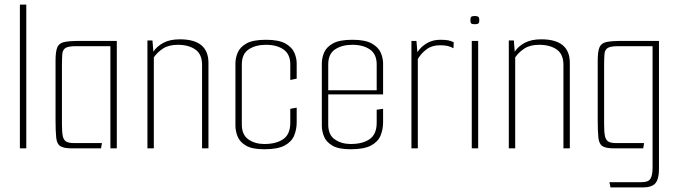

<svg xmlns="http://www.w3.org/2000/svg" viewBox="-20 -649 2970 840"><path d="M67 -629H95V0H67Z M294 0Q259 0 244 -9.5Q229 -19 226 -46Q223 -73 223 -125V-384Q223 -423 230.5 -441.5Q238 -460 260.5 -465Q283 -470 328 -470H491V0H463V-447H312Q279 -447 266.5 -439Q254 -431 252.5 -412Q251 -393 251 -360V-106Q251 -72 254.5 -54.5Q258 -37 269 -30Q280 -23 304 -23H426L422 0Z M625 -472H647L651 -423Q666 -446 694.5 -461.5Q723 -477 767 -477Q892 -477 892 -374V0H864V-365Q864 -412 834.5 -432.5Q805 -453 758 -453Q718 -453 693 -436.5Q668 -420 653 -398V0H625Z M1136 4Q1083 4 1056 -12Q1029 -28 1019.5 -52Q1010 -76 1010 -99V-372Q1010 -395 1020 -419Q1030 -443 1058.5 -459Q1087 -475 1144 -475Q1199 -475 1228 -459Q1257 -443 1267.5 -419Q1278 -395 1278 -372V-305L1250 -299V-367Q1250 -412 1220.5 -432.5Q1191 -453 1144 -453Q1098 -453 1068 -433Q1038 -413 1038 -367V-104Q1038 -59 1067 -39Q1096 -19 1136 -19Q1189 -19 1219.5 -40.5Q1250 -62 1250 -112V-173L1278 -178V-114Q1278 -83 1267 -56Q1256 -29 1225.5 -12.5Q1195 4 1136 4Z M1514 4Q1461 4 1434 -12Q1407 -28 1397.5 -52Q1388 -76 1388 -99V-372Q1388 -395 1398 -419Q1408 -443 1436.5 -459Q1465 -475 1522 -475Q1577 -475 1606 -459Q1635 -443 1645.5 -419Q1656 -395 1656 -372V-236H1416V-104Q1416 -59 1445 -39Q1474 -19 1514 -19Q1567 -19 1597.5 -40.5Q1628 -62 1628 -112V-169L1656 -173V-114Q1656 -83 1645 -56Q1634 -29 1603.5 -12.5Q1573 4 1514 4ZM1416 -367V-254H1628V-367Q1628 -412 1598.5 -432.5Q1569 -453 1522 -453Q1476 -453 1446 -433Q1416 -413 1416 -367Z M1780 0V-470H1802L1806 -421Q1823 -446 1848.5 -460.5Q1874 -475 1906 -475Q1928 -475 1941 -472.5Q1954 -470 1965 -464L1964 -438Q1951 -445 1938 -448Q1925 -451 1905 -451Q1870 -451 1846.5 -433.5Q1823 -416 1808 -391V0Z M2057 -543Q2045 -543 2041.5 -546.5Q2038 -550 2038 -560Q2038 -571 2041.5 -575Q2045 -579 2057 -579Q2069 -579 2073 -575Q2077 -571 2077 -560Q2077 -550 2073 -546.5Q2069 -543 2057 -543ZM2044 0V-470H2072V0Z M2206 -472H2228L2232 -423Q2247 -446 2275.5 -461.5Q2304 -477 2348 -477Q2473 -477 2473 -374V0H2445V-365Q2445 -412 2415.5 -432.5Q2386 -453 2339 -453Q2299 -453 2274 -436.5Q2249 -420 2234 -398V0H2206Z M2651 171 2646 148H2787Q2817 148 2826 132.5Q2835 117 2835 85V-447H2684Q2651 -447 2638.5 -439Q2626 -431 2624.5 -412Q2623 -393 2623 -360V-106Q2623 -72 2626.5 -54.5Q2630 -37 2641 -30Q2652 -23 2676 -23H2798L2794 0H2666Q2631 0 2616 -9.5Q2601 -19 2598 -46Q2595 -73 2595 -125V-384Q2595 -423 2602.5 -441.5Q2610 -460 2632.5 -465Q2655 -470 2700 -470H2863V91Q2863 134 2847.5 152.5Q2832 171 2792 171Z"/></svg>

Font: Smooch Sans ExtraLight
Style: Regular
Weight: 200
Designer: Robert E. Leuschke
Foundry: Robert E. Leuschke
Version: Version 1.010; ttfautohint (v1.8.3)